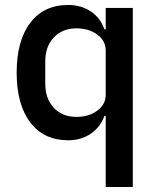

<svg xmlns="http://www.w3.org/2000/svg" viewBox="-20 -552 632 772"><path d="M405 200V-86H400Q383 -40 344.5 -14Q306 12 254 12Q156 12 101.5 -60Q47 -132 47 -260Q47 -388 101.5 -460Q156 -532 254 -532Q306 -532 345 -506Q384 -480 400 -434H405V-520H514V200ZM287 -82Q337 -82 371 -107Q405 -132 405 -171V-349Q405 -388 371 -413Q337 -438 287 -438Q231 -438 196.5 -401.5Q162 -365 162 -305V-215Q162 -155 196.5 -118.5Q231 -82 287 -82Z"/></svg>

Font: IBM Plex Sans Medm
Style: Regular
Weight: 500
Designer: Mike Abbink, Paul van der Laan, Pieter van Rosmalen
Foundry: Bold Monday
Version: Version 3.005